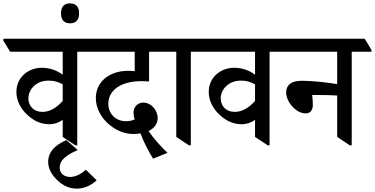

<svg xmlns="http://www.w3.org/2000/svg" viewBox="-64 -853 2218 1136"><path d="M228 -118C258 -118 286 -128 307 -144V-43L382 7H393V-547H510V-557L470 -624H-44V-612L-4 -547H307V-411C276 -434 235 -452 183 -452C104 -452 33 -396 33 -309C33 -257 59 -209 97 -174C133 -141 173 -118 228 -118ZM104 -271C104 -325 151 -376 223 -376C255 -376 280 -369 307 -354V-256C272 -216 231 -191 187 -191C134 -191 104 -227 104 -271Z M389 263C433 263 470 247 508 214L444 151C416 177 382 194 351 194C318 194 289 175 289 138C289 96 327 64 396 35L329 -24C261 5 221 46 221 105C221 145 243 184 276 214C307 244 345 263 389 263Z M350 -715C385 -715 404 -735 404 -774C404 -813 385 -833 350 -833C315 -833 297 -813 297 -774C297 -735 316 -715 350 -715Z M842 86 927 51C895 21 845 -32 815 -78C854 -96 869 -127 869 -153C869 -202 830 -246 784 -246C750 -246 726 -220 726 -186C726 -173 728 -160 733 -147C720 -140 703 -136 681 -136C619 -136 577 -181 577 -239C577 -318 649 -373 775 -373C784 -373 802 -372 818 -371V-547H949V-557L909 -624H422V-612L462 -547H733V-432C720 -433 707 -434 695 -434C580 -434 503 -367 503 -273C503 -213 534 -159 575 -122C617 -84 670 -60 726 -60C742 -60 756 -62 767 -64C786 -13 816 45 842 86Z M1054 7H1065V-547H1182V-557L1142 -624H861V-613L901 -547H979V-43Z M1366 -118C1396 -118 1424 -128 1445 -144V-43L1520 7H1531V-547H1648V-557L1608 -624H1094V-612L1134 -547H1445V-411C1414 -434 1373 -452 1321 -452C1242 -452 1171 -396 1171 -309C1171 -257 1197 -209 1235 -174C1271 -141 1311 -118 1366 -118ZM1242 -271C1242 -325 1289 -376 1361 -376C1393 -376 1418 -369 1445 -354V-256C1410 -216 1369 -191 1325 -191C1272 -191 1242 -227 1242 -271Z M1744 -182C1775 -182 1787 -204 1787 -234C1787 -254 1785 -276 1783 -291C1792 -291 1798 -291 1808 -291C1856 -291 1901 -290 1931 -288V-43L2006 7H2017V-547H2134V-557L2094 -624H1560V-612L1600 -547H1931V-355C1887 -363 1794 -375 1719 -375C1658 -375 1629 -348 1629 -306C1629 -250 1688 -182 1744 -182Z"/></svg>

Font: Noto Serif Devanagari SemiCondensed Medium
Style: Regular
Weight: 500
Width: 4
Designer: Universal Thirst, Indian Type Foundry and the Monotype Design Team
Foundry: Monotype Imaging Inc.
Version: Version 2.004